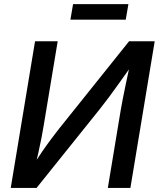

<svg xmlns="http://www.w3.org/2000/svg" viewBox="-20 -932 790 952"><path d="M626.5 0H514.6L579.1 -389.2Q582.5 -409.7 589.4 -444.6Q596.2 -479.5 606 -526.1Q615.7 -572.8 627.9 -627.9L644.5 -623.5Q602.1 -564 572 -521.5Q542 -479 518.1 -447.3Q494.1 -415.5 471.7 -387.2L161.1 0H33.2L153.8 -727.5H266.1L196.8 -310.5Q192.9 -285.2 186 -250Q179.2 -214.8 170.4 -175.3Q161.6 -135.7 151.9 -96.7L139.2 -102.5Q164.1 -144 189 -180.2Q213.9 -216.3 235.8 -245.4Q257.8 -274.4 273.4 -294.4L620.1 -727.5H747.1ZM616.7 -911.6 603.5 -834.5H329.1L342.3 -911.6Z"/></svg>

Font: Inter 17pt Medium
Style: Italic
Weight: 500
Italic angle: -9.3988°
Version: Version 4.001;git-66647c0bb